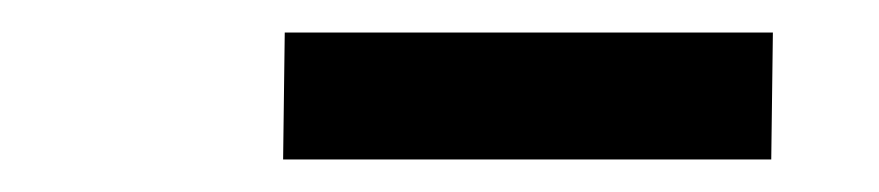

<svg xmlns="http://www.w3.org/2000/svg" viewBox="-20 -729 540 118"><path d="M154 -631 155 -709H455L454 -631Z"/></svg>

Font: Iosevka Curly Extrabold
Style: Italic
Weight: 800
Italic angle: -9°
Monospace: yes
Designer: Belleve Invis
Foundry: Belleve Invis
Version: Version 22.1.2; ttfautohint (v1.8.4)